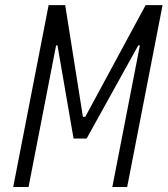

<svg xmlns="http://www.w3.org/2000/svg" viewBox="-20 -750 672 770"><path d="M33 0H94.5L205 -568H210.5L275 -194.5H327.5L534.5 -568H541L430.5 0H490L632 -729.5H564L322 -281.5H312.5L241.5 -729.5H175Z"/></svg>

Font: Monaspace Krypton ExtraLight
Style: Italic
Weight: 200
Italic angle: -11°
Designer: Riley Cran & the Lettermatic Team
Foundry: Lettermatic
Version: Version 1.101 (Monaspace Krypton)